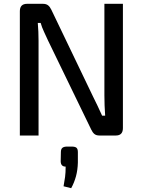

<svg xmlns="http://www.w3.org/2000/svg" viewBox="-20 -710 748 1006"><path d="M624 -690V-39Q624 0 587 0H501Q484 0 474.5 -8Q465 -16 458 -31L232 -497Q223 -517 211 -542.5Q199 -568 193 -590H178Q180 -567 181 -543.5Q182 -520 182 -496V0H84V-651Q84 -690 122 -690H205Q222 -690 232 -682Q242 -674 249 -659L467 -205Q478 -184 490.5 -157Q503 -130 515 -104H531Q529 -131 528 -157.5Q527 -184 527 -210V-690ZM355 58Q374 58 381 64.5Q388 71 388 87V142Q387 181 378 214Q369 247 353 276L313 266Q318 240 321 217Q324 194 324 163Q299 163 298 136L299 87Q299 71 307 64.5Q315 58 332 58Z"/></svg>

Font: Exo 2 Medium
Style: Regular
Weight: 500
Designer: Natanael Gama
Foundry: Natanael Gama
Version: Version 2.010